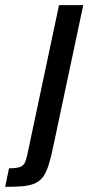

<svg xmlns="http://www.w3.org/2000/svg" viewBox="-121 -530 343 745"><path d="M-101 195 -86 123Q-57 123 -43.5 118Q-30 113 -24.5 101Q-19 89 -15 70L108 -510H202L87 32Q78 77 68.5 107.5Q59 138 46.5 155.5Q34 173 14.5 181.5Q-5 190 -32.5 192.5Q-60 195 -101 195Z"/></svg>

Font: Saira Condensed Medium
Style: Italic
Weight: 500
Width: 3
Italic angle: -12°
Designer: Hector Gatti with collaboration of the Omnibus-Type team
Foundry: Omnibus-Type
Version: Version 1.101